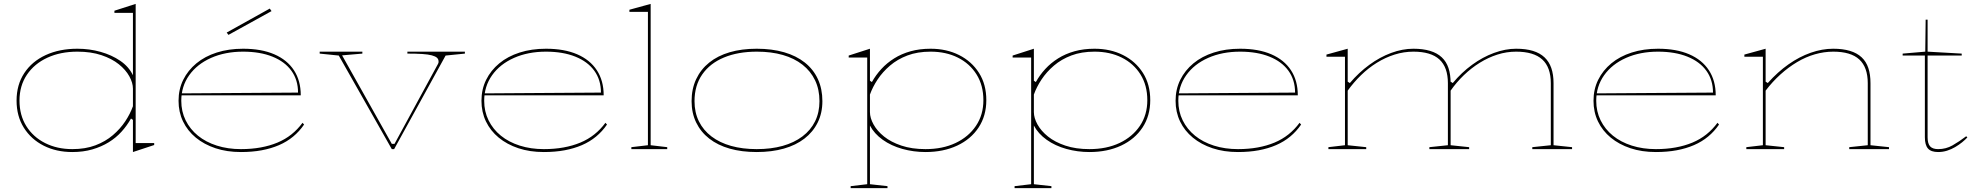

<svg xmlns="http://www.w3.org/2000/svg" viewBox="-20 -765 10168 985"><path d="M676 -745V-31H771V-21L662 15V-150L652 -157Q632 -121 603.5 -89.5Q575 -58 537.5 -35Q500 -12 453.5 1.5Q407 15 351 15Q269 15 204.5 -17.5Q140 -50 102.5 -109.5Q65 -169 65 -249Q65 -330 104.5 -390Q144 -450 214.5 -482.5Q285 -515 377 -515Q439 -515 496 -499Q553 -483 597 -453Q641 -423 662 -379V-699H567V-710ZM377 -500Q290 -500 223 -469Q156 -438 118 -381.5Q80 -325 80 -249Q80 -174 115 -118Q150 -62 211.5 -31Q273 0 351 0Q418 0 469.5 -19.5Q521 -39 559 -71.5Q597 -104 622.5 -142.5Q648 -181 662 -220V-310Q662 -340 643.5 -373.5Q625 -407 589.5 -435.5Q554 -464 500.5 -482Q447 -500 377 -500Z M1227 -515Q1321 -515 1387 -486.5Q1453 -458 1488 -404.5Q1523 -351 1523 -276H910V-286L1509 -290Q1509 -355 1475 -402Q1441 -449 1377.5 -474.5Q1314 -500 1227 -500Q1135 -500 1063 -468Q991 -436 950.5 -379Q910 -322 910 -248Q910 -193 932.5 -147.5Q955 -102 995.5 -69Q1036 -36 1092.5 -18Q1149 0 1216 0Q1270 0 1317 -8.5Q1364 -17 1403.5 -33.5Q1443 -50 1475 -75.5Q1507 -101 1532 -135L1540 -126Q1516 -91 1484 -64.5Q1452 -38 1411.5 -20.5Q1371 -3 1322.5 6Q1274 15 1216 15Q1144 15 1085.5 -4.5Q1027 -24 984.5 -59Q942 -94 919 -142Q896 -190 896 -248Q896 -307 920 -355.5Q944 -404 987.5 -440Q1031 -476 1092 -495.5Q1153 -515 1227 -515ZM1152 -586 1143 -598 1364 -721 1373 -708Z M1990 0 1718 -480 1620 -490V-500H1839V-490L1735 -481L1990 -27H2004L2227 -437Q2229 -440 2229.5 -443Q2230 -446 2230 -449Q2230 -461 2222 -468.5Q2214 -476 2195.5 -481Q2177 -486 2146 -488Q2115 -490 2070 -490V-500H2365V-490L2266 -480L2002 0Z M2781 -515Q2875 -515 2941 -486.5Q3007 -458 3042 -404.5Q3077 -351 3077 -276H2464V-286L3063 -290Q3063 -355 3029 -402Q2995 -449 2931.5 -474.5Q2868 -500 2781 -500Q2689 -500 2617 -468Q2545 -436 2504.5 -379Q2464 -322 2464 -248Q2464 -193 2486.5 -147.5Q2509 -102 2549.5 -69Q2590 -36 2646.5 -18Q2703 0 2770 0Q2824 0 2871 -8.5Q2918 -17 2957.5 -33.5Q2997 -50 3029 -75.5Q3061 -101 3086 -135L3094 -126Q3070 -91 3038 -64.5Q3006 -38 2965.5 -20.5Q2925 -3 2876.5 6Q2828 15 2770 15Q2698 15 2639.5 -4.5Q2581 -24 2538.5 -59Q2496 -94 2473 -142Q2450 -190 2450 -248Q2450 -307 2474 -355.5Q2498 -404 2541.5 -440Q2585 -476 2646 -495.5Q2707 -515 2781 -515Z M3318 -20 3403 -10V0H3219V-10L3304 -20V-704H3209V-715L3318 -745Z M3862 -515Q3940 -515 4002.5 -497Q4065 -479 4109 -444Q4153 -409 4176 -359Q4199 -309 4199 -246Q4199 -185 4175 -136.5Q4151 -88 4107 -54Q4063 -20 4001 -2.5Q3939 15 3862 15Q3785 15 3723.5 -2.5Q3662 -20 3618.5 -54Q3575 -88 3551.5 -136.5Q3528 -185 3528 -246Q3528 -309 3551.5 -359Q3575 -409 3618.5 -444Q3662 -479 3723.5 -497Q3785 -515 3862 -515ZM3863 -500Q3766 -500 3694 -470Q3622 -440 3582.5 -383Q3543 -326 3543 -246Q3543 -188 3565.5 -142.5Q3588 -97 3630 -65Q3672 -33 3730.5 -16.5Q3789 0 3862 0Q3936 0 3995 -16.5Q4054 -33 4096.5 -65Q4139 -97 4161.5 -142.5Q4184 -188 4184 -246Q4184 -306 4161.5 -353Q4139 -400 4097 -433Q4055 -466 3996 -483Q3937 -500 3863 -500Z M4344 200V190L4429 180V-470H4334V-480L4443 -515V-351L4453 -344Q4473 -380 4501.5 -411Q4530 -442 4567.5 -465.5Q4605 -489 4651.5 -502Q4698 -515 4754 -515Q4836 -515 4900.5 -482.5Q4965 -450 5002.5 -391Q5040 -332 5040 -251Q5040 -171 5000.5 -111Q4961 -51 4890.5 -18Q4820 15 4728 15Q4667 15 4609.5 -1Q4552 -17 4508.5 -48Q4465 -79 4443 -121V180L4533 190V200ZM4728 0Q4816 0 4882.5 -31.5Q4949 -63 4987 -119.5Q5025 -176 5025 -251Q5025 -327 4990 -383Q4955 -439 4894 -469.5Q4833 -500 4754 -500Q4687 -500 4635.5 -480.5Q4584 -461 4546 -428.5Q4508 -396 4482.5 -357.5Q4457 -319 4443 -280V-190Q4443 -160 4461.5 -126.5Q4480 -93 4515.5 -64.5Q4551 -36 4604.5 -18Q4658 0 4728 0Z M5185 200V190L5270 180V-470H5175V-480L5284 -515V-351L5294 -344Q5314 -380 5342.5 -411Q5371 -442 5408.5 -465.5Q5446 -489 5492.5 -502Q5539 -515 5595 -515Q5677 -515 5741.5 -482.5Q5806 -450 5843.5 -391Q5881 -332 5881 -251Q5881 -171 5841.5 -111Q5802 -51 5731.5 -18Q5661 15 5569 15Q5508 15 5450.5 -1Q5393 -17 5349.5 -48Q5306 -79 5284 -121V180L5374 190V200ZM5569 0Q5657 0 5723.5 -31.5Q5790 -63 5828 -119.5Q5866 -176 5866 -251Q5866 -327 5831 -383Q5796 -439 5735 -469.5Q5674 -500 5595 -500Q5528 -500 5476.5 -480.5Q5425 -461 5387 -428.5Q5349 -396 5323.5 -357.5Q5298 -319 5284 -280V-190Q5284 -160 5302.5 -126.5Q5321 -93 5356.5 -64.5Q5392 -36 5445.5 -18Q5499 0 5569 0Z M6342 -515Q6436 -515 6502 -486.5Q6568 -458 6603 -404.5Q6638 -351 6638 -276H6025V-286L6624 -290Q6624 -355 6590 -402Q6556 -449 6492.5 -474.5Q6429 -500 6342 -500Q6250 -500 6178 -468Q6106 -436 6065.5 -379Q6025 -322 6025 -248Q6025 -193 6047.5 -147.5Q6070 -102 6110.5 -69Q6151 -36 6207.5 -18Q6264 0 6331 0Q6385 0 6432 -8.5Q6479 -17 6518.5 -33.5Q6558 -50 6590 -75.5Q6622 -101 6647 -135L6655 -126Q6631 -91 6599 -64.5Q6567 -38 6526.5 -20.5Q6486 -3 6437.5 6Q6389 15 6331 15Q6259 15 6200.5 -4.5Q6142 -24 6099.5 -59Q6057 -94 6034 -142Q6011 -190 6011 -248Q6011 -307 6035 -355.5Q6059 -404 6102.5 -440Q6146 -476 6207 -495.5Q6268 -515 6342 -515Z M6795 0V-10L6880 -20V-474H6785V-485L6894 -515V-346L6905 -339Q6951 -393 7005 -432.5Q7059 -472 7117 -493.5Q7175 -515 7231 -515Q7280 -515 7316.5 -504Q7353 -493 7376.5 -471Q7400 -449 7411 -416Q7422 -383 7422 -338V-20L7517 -10V0H7313V-10L7408 -20V-338Q7408 -420 7364.5 -460Q7321 -500 7231 -500Q7182 -500 7134.5 -485Q7087 -470 7043.5 -443Q7000 -416 6962.5 -379.5Q6925 -343 6894 -300V-20L6989 -10V0ZM7841 0V-10L7936 -20V-338Q7936 -420 7892 -460Q7848 -500 7758 -500Q7709 -500 7662 -485Q7615 -470 7571.5 -443Q7528 -416 7490 -379.5Q7452 -343 7422 -300V-346L7433 -339Q7478 -393 7532 -432.5Q7586 -472 7644.5 -493.5Q7703 -515 7758 -515Q7808 -515 7844 -504Q7880 -493 7903.5 -471Q7927 -449 7938.5 -416Q7950 -383 7950 -338V-20L8045 -10V0Z M8486 -515Q8580 -515 8646 -486.5Q8712 -458 8747 -404.5Q8782 -351 8782 -276H8169V-286L8768 -290Q8768 -355 8734 -402Q8700 -449 8636.5 -474.5Q8573 -500 8486 -500Q8394 -500 8322 -468Q8250 -436 8209.5 -379Q8169 -322 8169 -248Q8169 -193 8191.5 -147.5Q8214 -102 8254.5 -69Q8295 -36 8351.5 -18Q8408 0 8475 0Q8529 0 8576 -8.5Q8623 -17 8662.5 -33.5Q8702 -50 8734 -75.5Q8766 -101 8791 -135L8799 -126Q8775 -91 8743 -64.5Q8711 -38 8670.5 -20.5Q8630 -3 8581.5 6Q8533 15 8475 15Q8403 15 8344.5 -4.5Q8286 -24 8243.5 -59Q8201 -94 8178 -142Q8155 -190 8155 -248Q8155 -307 8179 -355.5Q8203 -404 8246.5 -440Q8290 -476 8351 -495.5Q8412 -515 8486 -515Z M9671 -10V0H9467V-10L9562 -20V-338Q9562 -420 9518.5 -460Q9475 -500 9385 -500Q9338 -500 9291 -486.5Q9244 -473 9199.5 -446.5Q9155 -420 9114 -383Q9073 -346 9038 -300V-20L9133 -10V0H8939V-10L9024 -20V-474H8929V-485L9038 -515V-346L9049 -339Q9100 -396 9155.5 -435Q9211 -474 9269.5 -494.5Q9328 -515 9385 -515Q9434 -515 9470.5 -504Q9507 -493 9530.5 -471Q9554 -449 9565 -416Q9576 -383 9576 -338V-20Z M9923 15Q9887 15 9871 -3Q9855 -21 9855 -61V-480H9741V-490L9857 -500L9859 -664H9869V-500L10044 -490V-480H9869V-61Q9869 -28 9882 -14Q9895 0 9923 0Q9963 0 9996.5 -19Q10030 -38 10067 -66L10073 -60Q10062 -48 10046 -35Q10030 -22 10010.5 -10.5Q9991 1 9969 8Q9947 15 9923 15Z"/></svg>

Font: Kalnia SemiExpanded Thin
Style: Regular
Weight: 250
Width: 6
Designer: Frida Medrano
Foundry: Frida Medrano
Version: Version 1.105